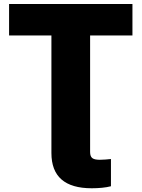

<svg xmlns="http://www.w3.org/2000/svg" viewBox="-20 -748 723 981"><path d="M448.7 213.9Q345.7 213.9 294.2 168.9Q242.7 124 242.7 33.7V-107.9H440.4V28.8Q440.4 50.8 451.4 59.6Q462.4 68.4 489.7 68.4Q504.9 68.4 519 67.1Q533.2 65.9 546.9 64.5V203.6Q526.4 209 501.2 211.4Q476.1 213.9 448.7 213.9ZM26.4 -566.9V-727.5H656.7V-566.9H440.4V0H242.7V-566.9Z"/></svg>

Font: Inter 16pt Black
Style: Regular
Weight: 900
Version: Version 4.001;git-66647c0bb